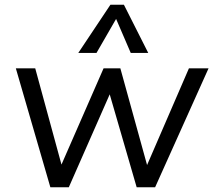

<svg xmlns="http://www.w3.org/2000/svg" viewBox="-20 -792 909 812"><path d="M862 -503 636 0H558L444 -393L271 0H193L47 -503H129L240 -96L418 -503H489L602 -94L779 -503ZM311 -568 447 -772H504L607 -568H533L471 -712L388 -568Z"/></svg>

Font: Muli
Style: Italic
Weight: 400
Italic angle: -4.541°
Designer: Vernon Adams
Foundry: Vernon Adams
Version: Version 2.001